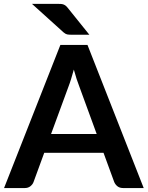

<svg xmlns="http://www.w3.org/2000/svg" viewBox="-26 -950 746 970"><path d="M0 0ZM700 0H596Q578.5 0 567.5 -8.8Q556.5 -17.5 551 -30.5L497 -178H197.5L143.5 -30.5Q139.5 -19 128 -9.5Q116.5 0 99.5 0H-5.5L279 -723H416ZM232 -273H462.5L374.5 -513.5Q368 -529.5 361 -551.2Q354 -573 347 -598.5Q340 -573 333.2 -551Q326.5 -529 320 -512.5ZM265 -930.5Q275 -930.5 282.2 -930Q289.5 -929.5 295.2 -927.2Q301 -925 306 -921Q311 -917 316.5 -910L425.5 -774.5H336Q321.5 -774.5 313.2 -776.2Q305 -778 295 -786.5L135.5 -930.5Z"/></svg>

Font: Lato
Style: Bold
Weight: 700
Designer: Lukasz Dziedzic
Foundry: tyPoland Lukasz Dziedzic
Version: Version 2.007; 2014-02-27